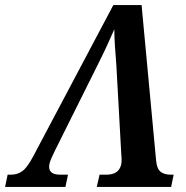

<svg xmlns="http://www.w3.org/2000/svg" viewBox="-58 -734 730 754"><path d="M-38 0 -28 -48H-15Q11 -48 30.5 -62.5Q50 -77 74 -123L387 -714H498L555 -104Q558 -72 572 -60Q586 -48 613 -48H624L614 0H322L333 -48H360Q383 -48 398 -57.5Q413 -67 418 -88Q420 -99 419.5 -111.5Q419 -124 418 -134L399 -477Q396 -516 393.5 -551Q391 -586 391 -619Q377 -587 362 -554.5Q347 -522 328 -484L159 -145Q153 -133 146 -117.5Q139 -102 136 -90Q128 -48 178 -48H209L199 0Z"/></svg>

Font: Noto Serif SemiCondensed SemiBold
Style: Italic
Weight: 600
Width: 4
Italic angle: -12°
Designer: Monotype Design Team
Foundry: Monotype Imaging Inc.
Version: Version 2.014; ttfautohint (v1.8.4.7-5d5b)